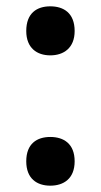

<svg xmlns="http://www.w3.org/2000/svg" viewBox="-20 -574 319 607"><path d="M63 -476C63 -422 97 -399 139 -399C181 -399 216 -422 216 -476C216 -533 181 -554 139 -554C97 -554 63 -533 63 -476ZM63 -64C63 -9 97 13 139 13C181 13 216 -9 216 -64C216 -120 181 -141 139 -141C97 -141 63 -120 63 -64Z"/></svg>

Font: Noto Sans Bamum SemiBold
Style: Regular
Weight: 600
Designer: Monotype Design Team
Foundry: Monotype Imaging Inc.
Version: Version 2.002